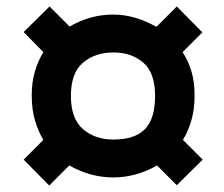

<svg xmlns="http://www.w3.org/2000/svg" viewBox="-20 -646 693 593"><path d="M132 -73 53 -153 114 -214Q98 -240 88 -274Q78 -308 78 -351Q78 -393 88 -426Q98 -459 114 -485L53 -547L133 -626L195 -564Q258 -601 330 -601Q364 -601 398 -591Q432 -581 463 -563L526 -626L605 -546L544 -485Q561 -459 571 -426.5Q581 -394 581 -351Q581 -308 571 -274Q561 -240 545 -214L606 -153L526 -74L465 -135Q400 -98 330 -98Q259 -98 194 -135ZM330 -215Q396 -215 427.5 -247Q459 -279 459 -350Q459 -421 422.5 -452.5Q386 -484 330 -484Q274 -484 236.5 -452.5Q199 -421 199 -350Q199 -279 236.5 -247Q274 -215 330 -215Z"/></svg>

Font: Ruda SemiBold
Style: Bold
Weight: 900
Designer: Mariela Monsalve and Angelina Sanchez
Foundry: Mariela Monsalve and Angelina Sanchez
Version: Version 2.000